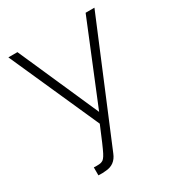

<svg xmlns="http://www.w3.org/2000/svg" viewBox="-177 -633 894 968"><g transform="rotate(-30 270.0 -148.5)"><path d="M112.8 175.8Q150.9 177.7 160.2 171.9Q173.3 168.5 188.7 138.7Q204.1 108.9 249 0L17.1 -520H69.8L275.9 -53.2L466.8 -520H518.1L232.9 164.1Q211.4 218.3 154.8 221.2Q138.7 223.6 112.8 222.2Z"/></g></svg>

Font: Rawline Light
Style: Regular
Weight: 300
Designer: Matt McInerney, Pablo Impallari, Rodrigo Fuenzalida
Foundry: Matt McInerney, Pablo Impallari, Rodrigo Fuenzalida
Version: Version 4.020;PS 004.020;hotconv 1.0.88;makeotf.lib2.5.64775